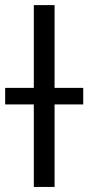

<svg xmlns="http://www.w3.org/2000/svg" viewBox="-79 -739 349 759"><path d="M136.7 -718.8V0H54.7V-718.8ZM-58.6 -326.2V-391.6H250V-326.2Z"/></svg>

Font: Inter Display V
Style: Regular
Weight: 400
Designer: Rasmus Andersson
Foundry: rsms
Version: Version 3.015;git-src